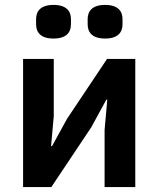

<svg xmlns="http://www.w3.org/2000/svg" viewBox="-20 -762 645 782"><path d="M74 -522H199V-289L188 -167H192L253 -278L416 -522H531V0H406V-233L417 -356H413L352 -244L189 0H74ZM198 -605C146 -605 127 -630 127 -663V-684C127 -717 146 -742 198 -742C250 -742 269 -717 269 -684V-663C269 -630 250 -605 198 -605ZM408 -605C356 -605 337 -630 337 -663V-684C337 -717 356 -742 408 -742C460 -742 479 -717 479 -684V-663C479 -630 460 -605 408 -605Z"/></svg>

Font: Plexus Sans SemiBold
Style: Regular
Weight: 600
Version: Version 2.001;PS 002.001;hotconv 1.0.70;makeotf.lib2.5.58329